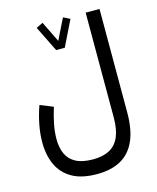

<svg xmlns="http://www.w3.org/2000/svg" viewBox="-133 -772 906 1105"><g transform="rotate(-15 320.0 -219.0)"><path d="M263.2 -508.3H314.5L389.2 -660.6L349.6 -680.2L288.6 -556.2L228 -680.2L188 -660.6ZM565.4 -56.6V-672.4H482.9V-47.9Q482.9 22.9 463.4 67.6Q443.8 112.3 404.8 133.3Q365.7 154.3 307.1 154.3Q244.1 154.3 205.8 134.5Q167.5 114.7 149.9 77.4Q132.3 40 132.3 -12.7Q132.3 -57.1 142.1 -104.5Q151.9 -151.9 166 -196.8L88.4 -228Q69.8 -176.3 59.1 -121.8Q48.3 -67.4 48.3 -15.6Q48.3 61 75.2 119.1Q102.1 177.2 159.2 209.7Q216.3 242.2 307.1 242.2Q391.6 242.2 449 210.4Q506.3 178.7 535.9 112.5Q565.4 46.4 565.4 -56.6Z"/></g></svg>

Font: Vazirmatn NL
Style: Regular
Weight: 400
Designer: Saber Rastikerdar
Foundry: Saber Rastikerdar
Version: Version 33.003